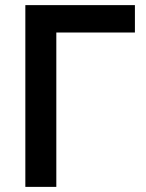

<svg xmlns="http://www.w3.org/2000/svg" viewBox="-20 -730 572 750"><path d="M79 0V-710H507V-603H200V0Z"/></svg>

Font: Rising Sun SemiBold
Style: Regular
Weight: 600
Designer: Matt McInerney, Pablo Impallari, Rodrigo Fuenzalida (Raleway font), Stephen Hutchings (Greek), Cristiano Sobral (main ch
Foundry: The Rising Sun Project Authors
Version: Version 4.327; ttfautohint (v1.8.4.7-5d5b-dirty)